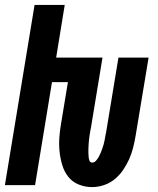

<svg xmlns="http://www.w3.org/2000/svg" viewBox="-26 -755 646 783"><path d="M350 8Q321 8 295 -2.5Q269 -13 252.5 -34Q236 -55 228 -81.5Q220 -108 217 -136Q214 -164 216 -193Q218 -222 223 -251L251 -420H186L117 0H-6L115 -735H238L203 -520H392L345 -235Q343 -227 342 -219.5Q341 -212 339.5 -204.5Q338 -197 337.5 -189.5Q337 -182 336 -174.5Q335 -167 335 -159.5Q335 -152 334.5 -144.5Q334 -137 334.5 -129.5Q335 -122 335.5 -114.5Q336 -107 339 -99.5Q342 -92 350 -92Q359 -92 365.5 -99.5Q372 -107 376.5 -115Q381 -123 384.5 -131.5Q388 -140 391 -148.5Q394 -157 396.5 -165.5Q399 -174 400.5 -182.5Q402 -191 403.5 -199.5Q405 -208 407 -217L457 -520H580L527 -201Q523 -177 517 -153Q511 -129 501 -106.5Q491 -84 476.5 -62.5Q462 -41 442 -24.5Q422 -8 397.5 0Q373 8 350 8Z"/></svg>

Font: Iosevka Heavy Extended
Style: Italic
Weight: 900
Width: 7
Italic angle: -9°
Monospace: yes
Designer: Belleve Invis
Foundry: Belleve Invis
Version: Version 32.5.0; ttfautohint (v1.8.4)